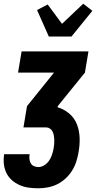

<svg xmlns="http://www.w3.org/2000/svg" viewBox="-30 -796 550 1031"><path d="M176 215Q149 215 123.5 211.5Q98 208 75.5 198Q53 188 34.5 172Q16 156 5 134Q-6 112 -9 86.5Q-12 61 -8 34V32H129V33Q127 45 128 57.5Q129 70 135 80.5Q141 91 152 96Q163 101 176 101Q193 101 208.5 91Q224 81 234 66Q244 51 249.5 34Q255 17 258 1Q260 -11 261 -23Q262 -35 261.5 -46.5Q261 -58 259 -69Q257 -80 252 -90Q247 -100 237.5 -106Q228 -112 216 -112H96L115 -226L260 -406H67L86 -520H445L426 -406L280 -226L279 -220Q314 -210 342 -186Q370 -162 383 -128.5Q396 -95 397.5 -57Q399 -19 392 20Q388 45 380 70.5Q372 96 357.5 119.5Q343 143 322.5 162Q302 181 278 193Q254 205 227.5 210Q201 215 176 215ZM232 -600 169 -742 226 -772 303 -668 417 -776 466 -738 354 -600Z"/></svg>

Font: Iosevka Curly Heavy
Style: Italic
Weight: 900
Italic angle: -9°
Monospace: yes
Designer: Belleve Invis
Foundry: Belleve Invis
Version: Version 22.1.2; ttfautohint (v1.8.4)